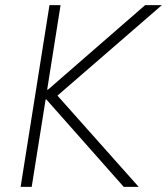

<svg xmlns="http://www.w3.org/2000/svg" viewBox="-20 -725 648 745"><path d="M60 0 172 -705H215L163 -377H166L543 -705H608L188 -341L186 -373L518 0H460L160 -339H157L103 0Z"/></svg>

Font: Nunito Sans 10pt SemiCondensed ExtraLight
Style: Italic
Weight: 250
Width: 4
Italic angle: -9°
Designer: Vernon Adams
Foundry: Vernon Adams
Version: Version 3.101;gftools[0.9.27]